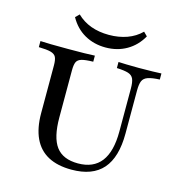

<svg xmlns="http://www.w3.org/2000/svg" viewBox="-111 -851 908 962"><g transform="rotate(15 342.5 -370.0)"><path d="M345.2 11.3Q272.6 11.3 223.8 -14.9Q175 -41.1 150.4 -93.5Q125.8 -146 125.8 -223.4V-470.2Q125.8 -499.2 119 -513.3Q112.1 -527.4 91.5 -533.1Q71 -538.7 29 -539.5V-571Q68.5 -568.5 172.6 -568.5Q271.8 -568.5 311.3 -571V-539.5Q271 -538.7 251.6 -533.1Q232.3 -527.4 225.8 -513.3Q219.4 -499.2 219.4 -470.2V-225.8Q219.4 -122.6 254.8 -75Q290.3 -27.4 368.5 -27.4Q448.4 -27.4 488.3 -79.4Q528.2 -131.5 528.2 -235.5V-458.9Q528.2 -491.1 521 -508.1Q513.7 -525 493.5 -531.5Q473.4 -537.9 433.9 -539.5V-571Q448.4 -570.2 475 -569.4Q501.6 -568.5 539.5 -568.5Q583.1 -568.5 612.5 -569.4Q641.9 -570.2 656.5 -571V-539.5Q616.9 -537.9 596 -530.6Q575 -523.4 567.7 -506.5Q560.5 -489.5 560.5 -457.3V-233.9Q560.5 -110.5 507.3 -49.6Q454 11.3 345.2 11.3ZM351.6 -624.2Q291.1 -624.2 242.7 -651.6Q194.4 -679 165.3 -731.5L184.7 -750.8Q216.1 -720.2 258.1 -704.8Q300 -689.5 351.6 -689.5Q402.4 -689.5 445.2 -704.8Q487.9 -720.2 518.5 -750.8L537.9 -731.5Q508.9 -679.8 460.5 -652Q412.1 -624.2 351.6 -624.2Z"/></g></svg>

Font: Playfair 12pt Medium
Style: Regular
Weight: 500
Designer: Claus Eggers Sørensen
Foundry: Claus Eggers Sørensen
Version: Version 2.000;gftools[0.9.28]